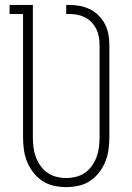

<svg xmlns="http://www.w3.org/2000/svg" viewBox="-20 -755 540 783"><path d="M250 8Q225 8 199.5 2.5Q174 -3 153 -17Q132 -31 116 -51.5Q100 -72 90.5 -95.5Q81 -119 77.5 -144.5Q74 -170 74 -195V-698H19V-735H114V-195Q114 -175 116.5 -154.5Q119 -134 126 -115Q133 -96 145 -79Q157 -62 173.5 -50.5Q190 -39 210 -34Q230 -29 250 -29Q270 -29 290 -34Q310 -39 326.5 -50.5Q343 -62 355 -79Q367 -96 374 -115Q381 -134 383.5 -154.5Q386 -175 386 -195V-571Q386 -588 383 -605Q380 -622 372.5 -637Q365 -652 353 -664.5Q341 -677 326 -684.5Q311 -692 294.5 -695Q278 -698 261 -698H250V-735H261Q283 -735 305 -731Q327 -727 346.5 -717.5Q366 -708 382 -692Q398 -676 408 -656.5Q418 -637 422 -615Q426 -593 426 -571V-195Q426 -170 422.5 -144.5Q419 -119 409.5 -95.5Q400 -72 384 -51.5Q368 -31 347 -17Q326 -3 300.5 2.5Q275 8 250 8Z"/></svg>

Font: Iosevka Curly Slab Extralight
Style: Regular
Weight: 200
Monospace: yes
Designer: Belleve Invis
Foundry: Belleve Invis
Version: Version 22.1.2; ttfautohint (v1.8.4)